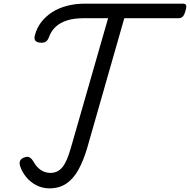

<svg xmlns="http://www.w3.org/2000/svg" viewBox="-20 -1018 1044 1055"><path d="M252 17Q213 17 180 0Q147 -17 124.5 -44.5Q102 -72 92 -101Q85 -120 89.5 -132.5Q94 -145 111 -152Q129 -159 140 -154.5Q151 -150 162 -133Q174 -111 189 -96.5Q204 -82 221 -75Q238 -68 258 -68Q296 -68 321.5 -97.5Q347 -127 369 -204L574 -918H441Q387 -918 349 -906Q311 -894 285.5 -870.5Q260 -847 247 -809Q239 -791 226 -786Q213 -781 191 -785Q178 -788 172.5 -797.5Q167 -807 172 -825Q182 -864 206 -895.5Q230 -927 265 -950Q300 -973 346.5 -985.5Q393 -998 448 -998H984Q999 -998 1002.5 -989.5Q1006 -981 999 -958Q993 -936 984.5 -927Q976 -918 961 -918H663L460 -208Q439 -136 411 -85.5Q383 -35 344 -9Q305 17 252 17Z"/></svg>

Font: Playwrite TZ
Style: Regular
Weight: 400
Designer: Veronika Burian, José Scaglione
Foundry: TypeTogether
Version: Version 1.002